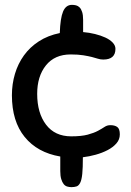

<svg xmlns="http://www.w3.org/2000/svg" viewBox="-20 -770 537 790"><path d="M322 -638Q347 -636 371 -630Q395 -624 413.5 -615.5Q432 -607 443.5 -595Q455 -583 455 -569Q455 -525 405 -525Q393 -525 382.5 -528.5Q372 -532 358 -535.5Q344 -539 323 -542.5Q302 -546 271 -546Q205 -546 169 -501Q133 -456 133 -384Q133 -305 169.5 -257Q206 -209 273 -209Q315 -209 341 -216Q367 -223 383.5 -232Q400 -241 410.5 -248Q421 -255 434 -255Q452 -255 462.5 -247.5Q473 -240 473 -217Q473 -196 459 -180Q445 -164 423 -152.5Q401 -141 374 -133.5Q347 -126 321 -123Q321 -79 318.5 -54.5Q316 -30 310 -18Q304 -6 295 -3Q286 0 274 0Q265 0 256.5 -2.5Q248 -5 242 -12.5Q236 -20 232 -33Q228 -46 228 -66V-126Q134 -142 81.5 -206.5Q29 -271 29 -378Q29 -424 41.5 -466Q54 -508 78.5 -542Q103 -576 140 -600Q177 -624 226 -634Q228 -695 239.5 -722.5Q251 -750 276 -750Q285 -750 293 -748Q301 -746 307.5 -739.5Q314 -733 318 -720.5Q322 -708 322 -688Z"/></svg>

Font: Sniglet
Style: Regular
Weight: 400
Designer: Haley Fiege
Foundry: Haley Fiege, Pablo Impallari, Brenda Gallo
Version: Version 2.000; ttfautohint (v0.95) -l 8 -r 50 -G 200 -x 14 -